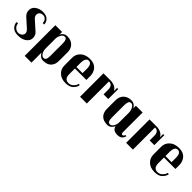

<svg xmlns="http://www.w3.org/2000/svg" viewBox="212 -1530 2725 2725"><g transform="rotate(45 1574.5 -167.5)"><path d="M322 -206Q361 -172 361 -117.5Q361 -63 312 -26.5Q263 10 184.5 10Q106 10 70.5 -29.5Q35 -69 35 -113H65Q65 -72 95.5 -46Q126 -20 157.5 -20Q189 -20 213.5 -39.5Q238 -59 238 -89Q238 -119 207 -148L80 -262Q38 -300 38 -355.5Q38 -411 85.5 -445.5Q133 -480 201 -480Q269 -480 303 -446Q337 -412 337 -365H307V-372Q307 -403 285 -426.5Q263 -450 232 -450Q201 -450 180 -432Q159 -414 159 -383.5Q159 -353 187 -327Z M592 145H456V-470H592V-414Q598 -438 624.5 -459Q651 -480 690 -480Q762 -480 806.5 -437Q851 -394 851 -322V-149Q851 -75 809.5 -32.5Q768 10 690 10Q654 10 628 -11Q602 -32 592 -58ZM592 -334V-137Q592 -92 614 -57Q636 -22 664 -22Q692 -22 703 -44Q714 -66 714 -115V-356Q714 -402 703.5 -426Q693 -450 664.5 -450Q636 -450 614 -413Q592 -376 592 -334Z M1317 -232H1087V-118Q1087 -20 1167 -20Q1214 -20 1246 -55.5Q1278 -91 1278 -115H1302Q1302 -80 1262.5 -35Q1223 10 1137 10Q1051 10 1001 -38Q951 -86 951 -157V-314Q951 -385 1004 -432.5Q1057 -480 1144 -480Q1231 -480 1274 -430.5Q1317 -381 1317 -311ZM1210 -262V-353Q1210 -399 1194.5 -424.5Q1179 -450 1148 -450Q1117 -450 1102 -421.5Q1087 -393 1087 -353V-262Z M1728 -260H1634V-352Q1634 -444 1558 -444V0H1422V-470H1553Q1668 -470 1705 -396V-460H1728Z M2231 -40Q2251 -40 2263 -72L2282 -69Q2282 -59 2274.5 -43.5Q2267 -28 2257 -18Q2231 10 2179 10Q2086 10 2074 -64Q2066 -37 2040 -13.5Q2014 10 1974 10Q1896 10 1854.5 -32.5Q1813 -75 1813 -149V-322Q1813 -394 1857.5 -437Q1902 -480 1974 -480Q2013 -480 2039.5 -459Q2066 -438 2072 -414V-470H2208V-74Q2208 -40 2231 -40ZM2072 -334Q2072 -376 2050 -413Q2028 -450 1999.5 -450Q1971 -450 1960.5 -426Q1950 -402 1950 -356V-115Q1950 -66 1961 -44Q1972 -22 2000 -22Q2028 -22 2050 -57Q2072 -92 2072 -137Z M2653 -260H2559V-352Q2559 -444 2483 -444V0H2347V-470H2478Q2593 -470 2630 -396V-460H2653Z M3104 -232H2874V-118Q2874 -20 2954 -20Q3001 -20 3033 -55.5Q3065 -91 3065 -115H3089Q3089 -80 3049.5 -35Q3010 10 2924 10Q2838 10 2788 -38Q2738 -86 2738 -157V-314Q2738 -385 2791 -432.5Q2844 -480 2931 -480Q3018 -480 3061 -430.5Q3104 -381 3104 -311ZM2997 -262V-353Q2997 -399 2981.5 -424.5Q2966 -450 2935 -450Q2904 -450 2889 -421.5Q2874 -393 2874 -353V-262Z"/></g></svg>

Font: Trochut
Style: Bold
Weight: 700
Designer: Andreu Balius
Foundry: Andreu Balius
Version: Version 1.001